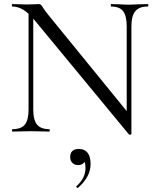

<svg xmlns="http://www.w3.org/2000/svg" viewBox="-20 -645 767 941"><path d="M120 -602 143 -600V-109Q143 -57 161.5 -34.5Q180 -12 221 -12Q224 -12 224 -6Q224 0 221 0Q196 0 183 -1L133 -2L82 -1Q68 0 41 0Q39 0 39 -6Q39 -12 41 -12Q84 -12 102 -34.5Q120 -57 120 -109ZM612 14 152 -543Q120 -582 93.5 -597.5Q67 -613 41 -613Q38 -613 38 -619Q38 -625 41 -625L78 -624Q90 -623 111 -623Q133 -623 147 -624Q161 -625 169 -625Q176 -625 180.5 -621.5Q185 -618 191 -607Q203 -589 216 -573L616 -82L624 12Q624 14 619 15Q614 16 612 14ZM624 12 601 -19V-515Q601 -567 583.5 -590Q566 -613 525 -613Q523 -613 523 -619Q523 -625 525 -625L564 -624Q594 -622 613 -622Q631 -622 663 -624L704 -625Q707 -625 707 -619Q707 -613 704 -613Q662 -613 643 -590Q624 -567 624 -515ZM360 276Q357 276 355 272.5Q353 269 355 267Q399 229 399 178Q399 158 394 149Q389 140 378 135L396 129Q398 146 389 155Q380 164 363 164Q345 164 334.5 153Q324 142 324 125Q324 85 367 85Q395 85 409.5 104Q424 123 424 158Q424 191 408.5 219.5Q393 248 363 275Q362 276 360 276Z"/></svg>

Font: Cormorant Unicase
Style: Regular
Weight: 400
Designer: Christian Thalmann (Catharsis Fonts)
Foundry: Catharsis Fonts
Version: Version 4.000